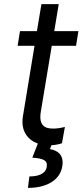

<svg xmlns="http://www.w3.org/2000/svg" viewBox="-20 -696 404 929"><path d="M359.4 -545.5H242.5L264.2 -676.1H180.4L158.7 -545.5H76.7L65.3 -474.4H147L90.9 -133.5C79.2 -62.1 114.7 -18.8 163 -1.4L136.4 66.8C190.3 71 211.6 79.5 206 112.2C200.3 144.9 166.2 157.7 122.2 157.7L115.1 213.1C213.1 213.1 271.3 170.5 281.2 109.4C291.2 54 258.5 31.2 221.6 25.6L229 6.7C252.5 5.3 269.2 0.7 279.8 -2.8L294 -81.7C271.7 -76.3 255.7 -73.9 237.2 -73.9C200.3 -73.9 165.8 -85.2 177.6 -156.2L230.5 -474.4H348Z"/></svg>

Font: Margiela Sans
Style: Italic
Weight: 400
Italic angle: -9.39999°
Designer: Stefan Endress, Andreas Faust
Version: Version 1.100;FEAKit 1.0